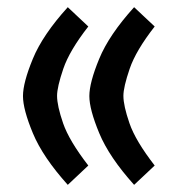

<svg xmlns="http://www.w3.org/2000/svg" viewBox="-20 -499 502 534"><path d="M228.5 -231.9Q228.5 -269 255.9 -335.4Q283.2 -401.9 353 -479L410.2 -425.3Q357.9 -358.4 340.6 -307.6Q323.2 -256.8 323.2 -232.4Q323.2 -205.1 340.1 -156.2Q356.9 -107.4 410.2 -38.6L353 15.1Q283.7 -62 256.1 -128.4Q228.5 -194.8 228.5 -231.9ZM43.9 -231.9Q43.9 -269 71.3 -335.4Q98.6 -401.9 168.5 -479L225.6 -425.3Q173.3 -358.4 156 -307.6Q138.7 -256.8 138.7 -232.4Q138.7 -205.1 155.5 -156.2Q172.4 -107.4 225.6 -38.6L168.5 15.1Q99.1 -62 71.5 -128.4Q43.9 -194.8 43.9 -231.9Z"/></svg>

Font: Vazir Medium FD
Style: Medium-FD
Weight: 500
Designer: Saber Rastikerdar
Foundry: Saber Rastikerdar
Version: Version 30.0.0